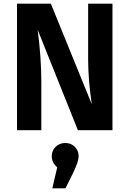

<svg xmlns="http://www.w3.org/2000/svg" viewBox="-20 -712 708 1050"><path d="M595 -692V0H406L186 -549Q206 -394 206 -269V0H73V-692H258L482 -142Q462 -276 462 -388V-692ZM337 70Q368 70 389 90.5Q410 111 410 142Q410 170 384 225L338 318H266L293 203Q263 178 263 142Q263 112 284 91Q305 70 337 70Z"/></svg>

Font: FiraGO SemiBold
Style: Regular
Weight: 600
Designer: bBox Type
Foundry: bBox Type GmbH
Version: Version 1.001;PS 001.001;hotconv 1.0.88;makeotf.lib2.5.64775